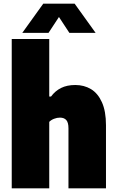

<svg xmlns="http://www.w3.org/2000/svg" viewBox="-20 -1019 634 1039"><path d="M43.5 -808H246.5V-496.5H256Q278.5 -527 310.5 -543Q342.5 -559 387.5 -559Q435 -559 472.2 -536.8Q509.5 -514.5 531.5 -465.8Q553.5 -417 553.5 -341.5V0H350.5V-324.5Q350.5 -356 338.8 -369.2Q327 -382.5 304.5 -382.5Q288.5 -382.5 272.5 -376.2Q256.5 -370 246.5 -359.5V0H43.5ZM497.5 -841H355.5L299 -927L242.5 -841H100.5L214 -999H384Z"/></svg>

Font: Encode Sans SemiCondensed Black
Style: Regular
Weight: 900
Width: 4
Designer: Multiple Designers
Foundry: Impallari Type
Version: Version 2.000